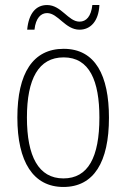

<svg xmlns="http://www.w3.org/2000/svg" viewBox="-20 -733 502 763"><path d="M88 -615H117C122 -662 143 -681 167 -681C211 -681 239 -615 296 -615C339 -615 372 -648 375 -713H347C342 -668 323 -647 296 -647C251 -647 224 -713 167 -713C123 -713 94 -680 88 -615ZM413 -265C413 -433 359 -539 233 -539C111 -539 49 -442 49 -266C49 -90 112 10 232 10C353 10 413 -89 413 -265ZM87 -266C87 -419 133 -505 233 -505C336 -505 375 -411 375 -266C375 -108 330 -24 232 -24C133 -24 87 -112 87 -266Z"/></svg>

Font: Noto Sans Myanmar Condensed ExtraLight
Style: Regular
Weight: 200
Width: 3
Designer: Monotype Design Team
Foundry: Monotype Imaging Inc.
Version: Version 2.107